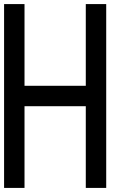

<svg xmlns="http://www.w3.org/2000/svg" viewBox="-20 -920 640 940"><path d="M0 0V-900H100V-500H400V-900H500V0H400V-400H100V0Z"/></svg>

Font: Galmuri9 Regular
Style: Regular
Weight: 400
Designer: Lee Minseo (quiple)
Version: Version 2.399;hotconv 1.1.1;makeotfexe 2.6.0 DEVELOPMENT